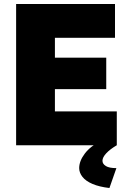

<svg xmlns="http://www.w3.org/2000/svg" viewBox="-20 -730 637 965"><path d="M567 -170V0H61V-710H558V-540H256V-440H514V-282H256V-170ZM378 115Q378 79 406.5 41.5Q435 4 491 -24H554L567 0Q533 20 514 40.5Q495 61 495 78Q495 94 512 104.5Q529 115 565 115L530 215Q479 209 445 194.5Q411 180 394.5 159Q378 138 378 115Z"/></svg>

Font: Raleway Thin Black
Style: Regular
Weight: 900
Version: Version 4.026